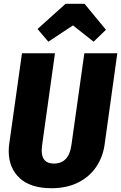

<svg xmlns="http://www.w3.org/2000/svg" viewBox="-20 -975 639 1013"><path d="M532 -213Q523 -147 487.5 -94.5Q452 -42 392 -12Q332 18 252 18Q141 18 83.5 -35.5Q26 -89 26 -178Q26 -197 29 -218L96 -694H270L202 -208Q200 -188 200 -181Q200 -112 264 -112Q344 -112 357 -211L425 -694H599ZM178 -822 326 -955H426L539 -818L474 -755L365 -841L235 -755Z"/></svg>

Font: Fira Sans Condensed ExtraBold
Style: Italic
Weight: 800
Width: 3
Italic angle: -8°
Designer: bBox Type GmbH & Carrois Corporate GbR & Edenspiekermann AG
Foundry: bBox Type GmbH & Carrois Corporate GbR & Edenspiekermann AG
Version: Version 4.301